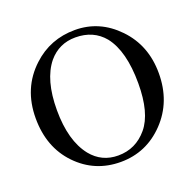

<svg xmlns="http://www.w3.org/2000/svg" viewBox="-118 -787 930 912"><g transform="rotate(-20 346.5 -331.0)"><path d="M351 -663Q475 -663 565.5 -569Q656 -475 656 -334Q656 -190 564.5 -94.5Q473 1 343 1Q212 1 122.5 -92Q33 -185 33 -332Q33 -484 137 -580Q226 -663 351 -663ZM341 -629Q258 -629 205 -566Q141 -487 141 -334Q141 -179 207 -96Q259 -32 342 -32Q431 -32 489.5 -102Q548 -172 548 -322Q548 -485 485 -565Q432 -629 341 -629Z"/></g></svg>

Font: New Athena Unicode
Style: Regular
Weight: 400
Designer: J. Rusten 1997; rev. by R. Hancock 2001, 2002, rev. by D. Mastronarde 2002-2021
Foundry: GreekKeys New Athena Unicode
Version: Version 5.008